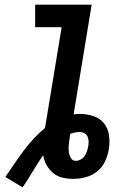

<svg xmlns="http://www.w3.org/2000/svg" viewBox="-20 -755 540 819"><path d="M76 44 3 0Q22 -28 41 -56Q60 -84 80 -111Q100 -138 123 -163Q146 -188 172 -209L243 -639H130V-735H371L294 -267Q301 -268 307.5 -268.5Q314 -269 321 -269Q351 -269 379 -259.5Q407 -250 424 -228.5Q441 -207 445 -177.5Q449 -148 444 -118Q440 -92 428 -66.5Q416 -41 394 -23.5Q372 -6 345 1Q318 8 292 8Q268 8 245.5 2.5Q223 -3 206.5 -17Q190 -31 179 -50.5Q168 -70 164 -93Q152 -76 141.5 -59Q131 -42 120 -24.5Q109 -7 98.5 10.5Q88 28 76 44ZM303 -69Q314 -69 324 -74.5Q334 -80 340.5 -89Q347 -98 350.5 -108.5Q354 -119 356 -129Q358 -140 358 -151Q358 -162 354 -171.5Q350 -181 340.5 -186.5Q331 -192 320 -192Q311 -192 301 -190Q291 -188 280 -185L276 -159Q274 -146 273 -132Q272 -118 274 -105Q276 -92 282.5 -80.5Q289 -69 303 -69Z"/></svg>

Font: Iosevka Term Curly
Style: Bold Italic
Weight: 700
Italic angle: -9°
Designer: Belleve Invis
Foundry: Belleve Invis
Version: Version 32.3.0